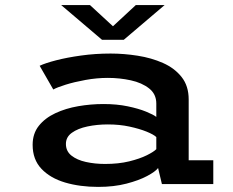

<svg xmlns="http://www.w3.org/2000/svg" viewBox="-20 -722 915 753"><path d="M365 11Q293.5 11 235.2 -6.2Q177 -23.5 142.5 -60Q108 -96.5 108 -154Q108 -198 132.2 -228.5Q156.5 -259 197 -278Q237.5 -297 286.8 -305.5Q336 -314 386 -314Q438.5 -314 481.2 -305Q524 -296 552.8 -284.2Q581.5 -272.5 593 -263.5V-316Q593 -353 564.8 -375.2Q536.5 -397.5 493 -407Q449.5 -416.5 403 -416.5Q359.5 -416.5 315.5 -408.5Q271.5 -400.5 237.2 -389.8Q203 -379 189 -371L135.5 -464Q157.5 -474.5 200 -485.5Q242.5 -496.5 298 -504.2Q353.5 -512 414 -512Q466 -512 520 -503.5Q574 -495 619.2 -475Q664.5 -455 692.2 -420Q720 -385 720 -332V-93.5H816.5V0H615L600 -63Q589.5 -49 557.2 -31.8Q525 -14.5 476 -1.8Q427 11 365 11ZM392 -79Q445 -79 486.8 -89.2Q528.5 -99.5 556 -113.2Q583.5 -127 593 -137V-184.5Q582.5 -194.5 554.8 -205.8Q527 -217 488 -225.5Q449 -234 403 -234Q360.5 -234 322.8 -226Q285 -218 261.8 -201.2Q238.5 -184.5 238.5 -157.5Q238.5 -129 260.2 -111.8Q282 -94.5 317 -86.8Q352 -79 392 -79ZM220 -702H333L423 -619L512.5 -702H625.5L465.5 -566H380Z"/></svg>

Font: Trispace SemiExpanded Medium
Style: Regular
Weight: 500
Width: 6
Designer: Tyler Finck
Foundry: Etcetera Type Company
Version: Version 1.210; ttfautohint (v1.8.3)